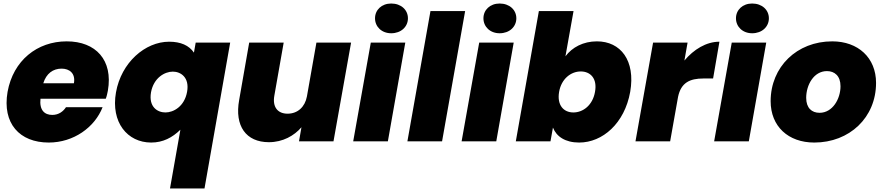

<svg xmlns="http://www.w3.org/2000/svg" viewBox="-20 -803 5017 1091"><path d="M330 -413C375 -413 410 -386 400 -330H226C243 -385 281 -413 330 -413ZM563 -194H355C340 -171 315 -150 277 -150C234 -150 203 -176 210 -242H581C587 -257 590 -273 593 -288C623 -461 525 -568 359 -568C191 -568 55 -459 23 -281C-8 -102 91 7 257 7C398 7 518 -79 563 -194Z M639 -278C609 -108 704 7 839 7C906 7 959 -21 1005 -66L946 268H1142L1288 -561H1092L1082 -504C1054 -545 1007 -566 941 -566C805 -566 669 -448 639 -278ZM1043 -281C1028 -198 966 -164 920 -164C875 -164 824 -195 838 -278C853 -361 916 -396 962 -396C1007 -396 1058 -363 1043 -281Z M1975 -561H1778L1724 -255C1713 -195 1671 -157 1614 -157C1558 -157 1527 -195 1539 -260L1592 -561H1396L1339 -235C1312 -87 1378 5 1508 5C1587 5 1652 -32 1693 -80L1679 0H1875Z M1987 0H2184L2283 -561H2087ZM2203 -614C2259 -614 2298 -651 2298 -699C2298 -747 2259 -783 2203 -783C2149 -783 2111 -747 2111 -699C2111 -651 2149 -614 2203 -614Z M2295 0H2492L2623 -740H2426Z M2603 0H2800L2899 -561H2703ZM2819 -614C2875 -614 2914 -651 2914 -699C2914 -747 2875 -783 2819 -783C2765 -783 2727 -747 2727 -699C2727 -651 2765 -614 2819 -614Z M3193 -483 3239 -740H3042L2911 0H3108L3122 -78C3142 -27 3192 7 3271 7C3404 7 3529 -102 3561 -281C3592 -460 3506 -568 3372 -568C3294 -568 3231 -534 3193 -483ZM3361 -281C3348 -206 3294 -164 3238 -164C3183 -164 3144 -205 3157 -281C3170 -356 3225 -397 3280 -397C3335 -397 3375 -357 3361 -281Z M3788 0 3833 -253C3850 -333 3899 -357 3977 -357H4032L4068 -566C3993 -566 3922 -522 3869 -459L3887 -561H3691L3591 0Z M4038 0H4235L4334 -561H4138ZM4254 -614C4310 -614 4349 -651 4349 -699C4349 -747 4310 -783 4254 -783C4200 -783 4162 -747 4162 -699C4162 -651 4200 -614 4254 -614Z M4958 -332C4958 -475 4856 -568 4709 -568C4508 -568 4359 -423 4359 -228C4359 -85 4459 7 4607 7C4807 7 4958 -135 4958 -332ZM4561 -247C4561 -320 4604 -399 4679 -399C4722 -399 4756 -372 4756 -313C4756 -241 4711 -162 4637 -162C4593 -162 4561 -189 4561 -247Z"/></svg>

Font: SVN-Poppins ExtraBold
Style: Italic
Weight: 800
Italic angle: -10°
Designer: Ninad Kale (Devanagari), Jonny Pinhorn (Latin)
Foundry: Indian Type Foundry
Version: Version 3.002 2017